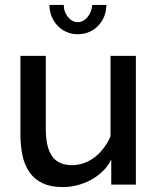

<svg xmlns="http://www.w3.org/2000/svg" viewBox="-20 -750 646 780"><path d="M432 0V-102Q418 -74 396.5 -53.5Q375 -33 349 -19Q323 -5 294 2.5Q265 10 235 10Q186 10 152.5 -6Q119 -22 99 -51.5Q79 -81 71 -120Q63 -159 63 -205V-523H166V-225Q166 -195 171 -168Q176 -141 188 -121Q200 -101 221 -90Q242 -79 273 -79Q297 -79 321 -87.5Q345 -96 365 -111.5Q385 -127 401.5 -149Q418 -171 429 -196V-523H532V0ZM296 -660Q318 -660 335 -680Q352 -700 355 -730H412Q412 -704 403 -682.5Q394 -661 378.5 -645Q363 -629 342 -620Q321 -611 296 -611Q271 -611 250.5 -620Q230 -629 214.5 -645Q199 -661 190 -682.5Q181 -704 181 -730H239Q239 -702 256 -681Q273 -660 296 -660Z"/></svg>

Font: Rising Sun Medium
Style: Regular
Weight: 500
Designer: Matt McInerney, Pablo Impallari, Rodrigo Fuenzalida (Raleway font), Stephen Hutchings (Greek), Cristiano Sobral (main ch
Foundry: The Rising Sun Project Authors
Version: Version 4.327; ttfautohint (v1.8.4.7-5d5b-dirty)